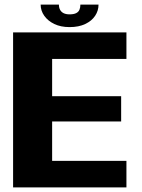

<svg xmlns="http://www.w3.org/2000/svg" viewBox="-20 -816 617 836"><path d="M37 0H530.5V-115.5H207V-287H507.5V-397H207V-559.5H530.5V-675H37ZM283 -698Q323 -698 351.2 -711.5Q379.5 -725 394.2 -747.2Q409 -769.5 409 -796H330Q330 -783 325.8 -773.2Q321.5 -763.5 311 -758.5Q300.5 -753.5 283 -753.5Q267.5 -753.5 257.2 -758.5Q247 -763.5 241.8 -773Q236.5 -782.5 236.5 -796H157Q157 -769.5 172.8 -747.2Q188.5 -725 216.5 -711.5Q244.5 -698 283 -698Z"/></svg>

Font: Anybody Thin
Style: Bold
Weight: 700
Version: Version 1.113;gftools[0.9.25]